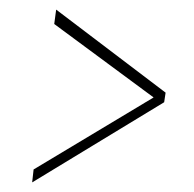

<svg xmlns="http://www.w3.org/2000/svg" viewBox="-20 -418 405 400"><path d="M300 -215 93 -368 97 -398 325 -225 322 -205 47 -38 50 -65Z"/></svg>

Font: Genos Thin Thin
Style: Italic
Weight: 250
Italic angle: -8°
Version: Version 1.010